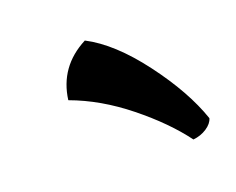

<svg xmlns="http://www.w3.org/2000/svg" viewBox="-50 -935 473 385"><g transform="rotate(-15 186.0 -743.0)"><path d="M352 -652Q350 -641 338 -631.5Q326 -622 310 -619Q272 -662 211.5 -702.5Q151 -743 88 -760Q91 -829 151 -867Q207 -844 266 -778.5Q325 -713 352 -652Z"/></g></svg>

Font: MeriendaOneRegular
Style: Regular
Weight: 400
Designer: Eduardo Rodriguez Tunni
Foundry: Eduardo Rodriguez Tunni
Version: Version 1.001